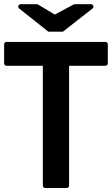

<svg xmlns="http://www.w3.org/2000/svg" viewBox="-26 -915 546 935"><path d="M194.3 0.5Q189.5 0.5 186 -2.9Q182.6 -6.3 182.6 -11.2V-594.7H5.9Q1 -594.7 -2.4 -598.1Q-5.9 -601.6 -5.9 -606.4V-699.2Q-5.9 -704.1 -2.4 -707.5Q1 -710.9 5.9 -710.9H487.3Q492.2 -710.9 495.6 -707.5Q499 -704.1 499 -699.2V-606.4Q499 -601.6 495.6 -598.1Q492.2 -594.7 487.3 -594.7H310.5V-11.2Q310.5 -6.3 307.1 -2.9Q303.7 0.5 298.8 0.5ZM156.7 -894.5 240.7 -844.2 335.4 -894.5H417Q421.4 -894.5 424.3 -892.1Q427.2 -889.6 428.5 -886.5Q429.7 -883.3 428.7 -879.6Q427.7 -876 424.3 -873.5L280.3 -760.7H209.5L67.4 -873.5Q64 -876 63.2 -879.6Q62.5 -883.3 63.5 -886.5Q64.5 -889.6 67.6 -892.1Q70.8 -894.5 75.2 -894.5Z"/></svg>

Font: Alte DIN 1451 Mittelschrift
Style: Bold
Weight: 700
Designer: Peter Wiegel
Foundry: Peter Wiegel
Version: Version 1.003